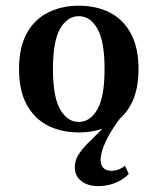

<svg xmlns="http://www.w3.org/2000/svg" viewBox="-20 -448 546 666"><path d="M321.8 197.6Q283.9 197.6 261.7 179.8Q239.5 162.1 239.5 132.3Q239.5 109.7 251.2 90.3Q262.9 71 282.3 51.2Q301.6 31.5 325.8 8.1Q350 -15.3 374.2 -46L406.5 -50.8Q366.1 1.6 347.6 40.7Q329 79.8 329 107.3Q329 125 338.7 134.7Q348.4 144.4 366.1 144.4Q392.7 144.4 413.7 126.6L426.6 155.6Q406.5 175.8 379 186.7Q351.6 197.6 321.8 197.6ZM253.2 11.3Q192.7 11.3 146 -12.5Q99.2 -36.3 72.6 -85.1Q46 -133.9 46 -208.1Q46 -283.1 72.6 -331.9Q99.2 -380.6 146.4 -404.4Q193.5 -428.2 253.2 -428.2Q314.5 -428.2 360.9 -404.4Q407.3 -380.6 433.9 -331.9Q460.5 -283.1 460.5 -208.1Q460.5 -133.9 433.9 -85.1Q407.3 -36.3 360.9 -12.5Q314.5 11.3 253.2 11.3ZM253.2 -25Q292.7 -25 317.7 -68.5Q342.7 -112.1 342.7 -208.1Q342.7 -305.6 317.7 -348.8Q292.7 -391.9 253.2 -391.9Q213.7 -391.9 188.7 -348.8Q163.7 -305.6 163.7 -208.1Q163.7 -112.1 188.7 -68.5Q213.7 -25 253.2 -25Z"/></svg>

Font: Playfair 9pt
Style: Bold
Weight: 700
Designer: Claus Eggers Sørensen
Foundry: Claus Eggers Sørensen
Version: Version 2.203